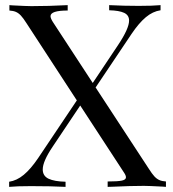

<svg xmlns="http://www.w3.org/2000/svg" viewBox="-20 -728 674 748"><path d="M626.5 -21V0Q624 0 613.3 -1Q557.6 -3.9 540.5 -3.9Q489.3 -3.9 417.5 -0.5L399.4 0V-21Q438.5 -21 454.6 -24.4Q470.7 -27.8 470.7 -37.1Q470.7 -44.4 463.4 -55.2L292.5 -316.9L184.6 -155.8Q146.5 -99.1 146.5 -67.9Q146.5 -42.5 169.2 -31.7Q191.9 -21 235.4 -20V0Q178.7 -2.9 100.6 -2.9Q45.4 -2.9 15.6 0V-20Q45.4 -24.4 72.5 -46.9Q99.6 -69.3 128.4 -111.8L279.3 -336.9L83.5 -637.2Q70.8 -657.2 61.5 -667.2Q52.2 -677.2 42 -681.6Q31.7 -686 16.6 -687V-708Q19 -708 29.8 -707Q85.4 -704.1 102.5 -704.1Q169.4 -704.1 243.7 -708V-687Q176.8 -687 176.8 -665Q176.8 -657.2 185.5 -643.1L341.3 -404.8L439.5 -551.8Q482.9 -616.7 482.9 -647.9Q482.9 -668.9 463.6 -678Q444.3 -687 405.3 -688V-708Q462.4 -705.1 520.5 -705.1Q575.2 -705.1 605.5 -708V-688Q575.2 -683.6 548.1 -660.9Q521 -638.2 492.7 -596.2L352.5 -387.2L559.6 -70.8Q572.3 -50.8 581.5 -40.8Q590.8 -30.8 601.1 -26.4Q611.3 -22 626.5 -21Z"/></svg>

Font: TypoPRO Playfair Display SC
Style: Regular
Weight: 400
Designer: Claus Eggers Sørensen
Foundry: Claus Eggers Sørensen
Version: Version 1.004;PS 001.004;hotconv 1.0.70;makeotf.lib2.5.58329